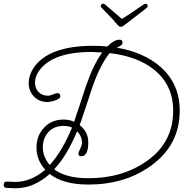

<svg xmlns="http://www.w3.org/2000/svg" viewBox="-29 -941 992 1031"><path d="M54 70Q46 70 30.5 69Q15 68 7 68Q-9 68 -9 51Q-9 34 7 34Q14 34 29 35Q44 36 51 36Q138 36 214 -30Q167 -80 167 -150Q167 -212 208 -256Q248 -299 313 -299Q344 -299 369 -287Q385 -335 401 -383Q417 -431 433 -480Q474 -598 520 -659L463 -662Q252 -662 180 -560Q159 -529 159 -497Q159 -466 178.5 -446.5Q198 -427 229 -427Q239 -427 256 -434Q273 -441 278 -441Q295 -441 295 -423Q295 -412 266 -401Q240 -393 227 -393Q182 -393 153.5 -422.5Q125 -452 125 -496Q125 -536 151 -576Q231 -695 471 -695Q496 -695 515 -694Q534 -693 547 -691Q584 -728 613 -728Q629 -728 629 -710Q629 -698 598 -685Q743 -661 834 -581Q936 -490 936 -347Q936 -160 779 -49Q640 50 446 50Q309 50 238 -7Q152 70 54 70ZM446 16Q627 16 756 -74Q901 -174 901 -347Q901 -485 797 -568Q709 -638 560 -656Q510 -596 466 -470Q450 -420 433 -369.5Q416 -319 399 -269Q445 -233 445 -177Q445 -102 407 -102Q392 -102 392 -118Q392 -122 401 -141Q411 -160 411 -175Q411 -210 385 -236Q330 -104 262 -32Q324 16 446 16ZM238 -55Q303 -126 358 -256Q337 -265 313 -265Q262 -265 231.5 -232.5Q201 -200 201 -149Q201 -99 238 -55ZM619 -797Q612 -797 605 -804.5Q598 -812 587 -825Q578 -836 557 -857.5Q536 -879 516 -900Q512 -904 512 -909Q512 -914 516 -917.5Q520 -921 524 -921Q528 -921 530.5 -920Q533 -919 535 -917L626 -839Q654 -857 685 -878Q716 -899 742 -917Q748 -921 752 -921Q764 -921 764 -909Q764 -903 757 -897Q729 -876 702 -854.5Q675 -833 661 -823Q639 -807 633 -802Q627 -797 619 -797Z"/></svg>

Font: Send Flowers
Style: Regular
Weight: 400
Designer: Robert E. Leuschke
Foundry: Robert E. Leuschke
Version: Version 1.010; ttfautohint (v1.8.4.7-5d5b)